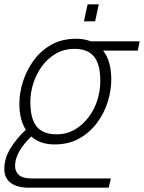

<svg xmlns="http://www.w3.org/2000/svg" viewBox="-40 -722 669 892"><path d="M95 150Q39 150 9.5 127.5Q-20 105 -20 62Q-20 14 8 -32Q36 -78 80 -119Q50 -166 50 -240Q50 -291 67 -344Q84 -397 117 -442Q150 -487 199 -514.5Q248 -542 314 -542Q352 -542 382 -530H609L600 -487H439Q477 -438 477 -353Q477 -302 460.5 -249Q444 -196 410.5 -151Q377 -106 328 -78.5Q279 -51 214 -51Q146 -51 105 -88Q69 -53 49.5 -18.5Q30 16 30 49Q30 75 48 91Q66 107 106 107H475L465 150ZM222 -98Q270 -98 307.5 -120Q345 -142 372 -178Q399 -214 412.5 -257.5Q426 -301 426 -345Q426 -423 397 -459Q368 -495 306 -495Q258 -495 220 -473Q182 -451 155.5 -415Q129 -379 115 -335.5Q101 -292 101 -249Q101 -170 130.5 -134Q160 -98 222 -98ZM350 -623 367 -702H419L402 -623Z"/></svg>

Font: Geist Mono ExtraLight
Style: Italic
Weight: 200
Italic angle: -12°
Monospace: yes
Designer: Basement.studio, Andrés Briganti, Mateo Zaragoza
Foundry: Basement.studio, Vercel, Andrés Briganti, Guido Ferreyra, Mateo Zaragoza
Version: Version 1.500; ttfautohint (v1.8.4.7-5d5b)